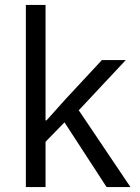

<svg xmlns="http://www.w3.org/2000/svg" viewBox="-20 -760 567 780"><path d="M85 -740H165V-271H169L248 -359L394 -516H491L300 -312L510 0H413L242 -263L165 -184V0H85Z"/></svg>

Font: IBM Plex Sans Arabic
Style: Regular
Weight: 400
Designer: Mike Abbink, Paul van der Laan, Pieter van Rosmalen, Wael Morcos, Khajak Apelian
Foundry: Bold Monday
Version: Version 1.1